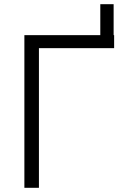

<svg xmlns="http://www.w3.org/2000/svg" viewBox="-20 -895 617 915"><path d="M523.9 -727.5V-665.5H165.5V0H96.2V-727.5H458V-875H521.5V-727.5Z"/></svg>

Font: Inter Light
Style: Regular
Weight: 300
Designer: Rasmus Andersson
Foundry: rsms
Version: Version 4.000;git-a52131595